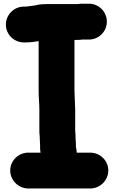

<svg xmlns="http://www.w3.org/2000/svg" viewBox="-20 -807 630 1061"><path d="M391.5 -307V-586.5H408C417.8 -586.5 425.9 -587 436.7 -588.5H472C526.5 -588.5 570.5 -633.4 570.5 -687.5C570.5 -741.5 526.5 -786.5 472 -786.5H444C433.4 -787 420.5 -786.7 408.2 -784.5H242C231.8 -784.5 221.5 -783.5 215 -783.5C201.5 -783.5 192.5 -781.4 177.1 -777.7C161 -774.9 143.1 -773.2 123.4 -770.5H112C57.1 -770.5 12.5 -725.4 12.5 -671C12.5 -616 57.9 -572.5 112 -572.5H120C146.9 -572.5 170.6 -575.8 193.5 -579.6V-307C193.5 -268.7 197.5 -234.8 197.5 -202V-84C197.5 -73.5 198 -65.2 199.5 -53.4V-47C199.5 -30.7 201.5 -16.8 201.5 -10V8C201.5 17.8 202.2 25.5 204.2 36.5H136C82.6 36.5 36.5 80.1 36.5 135C36.5 189.2 81.7 234.5 136 234.5H479C533.2 234.5 578.5 189.3 578.5 135C578.5 80.1 532.4 36.5 479 36.5H404C403.8 28 402.6 16.5 399.5 4.7V-10C399.5 -24 397.6 -35.8 397.5 -41.9C398.4 -62.3 395.5 -76 395.5 -84V-202C395.5 -229.2 392.5 -257.2 392.5 -277C392.5 -287 391.5 -297 391.5 -307Z"/></svg>

Font: Smoothie
Style: ExBd
Weight: 800
Foundry: Cannot Into Space Fonts
Version: Version 0.8